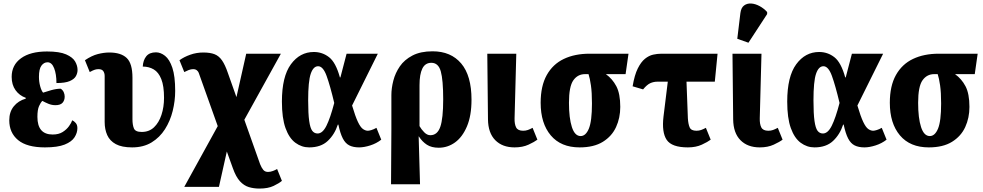

<svg xmlns="http://www.w3.org/2000/svg" viewBox="-20 -849 5728 1119"><path d="M242 10Q137 10 85.5 -32.5Q34 -75 34 -148Q34 -197 60.5 -229.5Q87 -262 130 -274V-279Q93 -292 70.5 -323.5Q48 -355 48 -401Q48 -470 102.5 -509.5Q157 -549 254 -549Q327 -549 365.5 -532Q404 -515 418 -490.5Q432 -466 432 -441Q432 -423 422.5 -405.5Q413 -388 386.5 -376.5Q360 -365 309 -365Q309 -417 295.5 -451.5Q282 -486 257 -486Q236 -486 221.5 -466.5Q207 -447 207 -401Q207 -373 214 -347Q221 -321 231 -309Q248 -315 278.5 -323.5Q309 -332 334 -332Q346 -324 351.5 -311.5Q357 -299 357 -286Q357 -264 344.5 -250Q332 -236 303 -236Q282 -236 262.5 -244Q243 -252 227 -261Q217 -252 207.5 -230.5Q198 -209 198 -168Q198 -65 287 -65Q322 -65 345 -79.5Q368 -94 382 -113.5Q396 -133 401 -148Q412 -143 421.5 -132Q431 -121 431 -102Q431 -75 414.5 -49Q398 -23 357 -6.5Q316 10 242 10Z M750 10Q690 10 655 -9Q620 -28 605 -61.5Q590 -95 590 -138V-406Q590 -423 582 -434.5Q574 -446 554 -446Q544 -446 533.5 -443Q523 -440 503 -429L475 -498Q515 -525 550.5 -534Q586 -543 617 -543Q685 -543 718.5 -511Q752 -479 752 -396V-154Q752 -121 760.5 -100.5Q769 -80 806 -80Q849 -80 877.5 -107Q906 -134 921 -179.5Q936 -225 936 -279Q936 -348 920 -388Q904 -428 876 -444.5Q848 -461 812 -461Q814 -498 832.5 -521Q851 -544 889 -544Q916 -544 942 -523.5Q968 -503 984.5 -454Q1001 -405 1001 -319Q1001 -261 986.5 -202.5Q972 -144 941.5 -96Q911 -48 863.5 -19Q816 10 750 10Z M1054 240 1249 -114 1138 -425Q1135 -433 1127 -439.5Q1119 -446 1105 -446Q1093 -446 1079 -440.5Q1065 -435 1054 -429L1026 -498Q1052 -517 1088.5 -530Q1125 -543 1165 -543Q1205 -543 1230.5 -533Q1256 -523 1274 -497Q1292 -471 1308 -424L1358 -283L1415 -536H1617L1404 -151L1496 108Q1504 128 1514 140.5Q1524 153 1542 153Q1556 153 1570.5 147.5Q1585 142 1595 136L1623 205Q1607 219 1574.5 234.5Q1542 250 1492 250Q1459 250 1430.5 241.5Q1402 233 1378.5 207.5Q1355 182 1337 131L1302 34L1256 240Z M1782 10Q1738 10 1701.5 -17Q1665 -44 1644 -102.5Q1623 -161 1623 -257Q1623 -403 1675.5 -474.5Q1728 -546 1809 -546Q1859 -546 1898 -515.5Q1937 -485 1961 -398H1964L2000 -536H2182L2032 -234Q2051 -170 2066 -138.5Q2081 -107 2095.5 -97Q2110 -87 2124 -87Q2131 -87 2144.5 -91Q2158 -95 2174 -104L2202 -35Q2174 -13 2138 -1.5Q2102 10 2073 10Q2039 10 2016 -1.5Q1993 -13 1978 -42Q1963 -71 1952 -123H1949Q1930 -65 1890 -27.5Q1850 10 1782 10ZM1831 -71Q1860 -71 1882.5 -116Q1905 -161 1928 -249Q1904 -350 1883.5 -406.5Q1863 -463 1834 -463Q1806 -463 1791 -419Q1776 -375 1776 -264Q1776 -186 1782 -144Q1788 -102 1800 -86.5Q1812 -71 1831 -71Z M2259 225 2261 -94V-295Q2261 -335 2272.5 -379.5Q2284 -424 2310.5 -462.5Q2337 -501 2384 -525.5Q2431 -550 2501 -550Q2608 -550 2668 -479Q2728 -408 2728 -268Q2728 -175 2701.5 -112.5Q2675 -50 2632 -19Q2589 12 2537 12Q2495 12 2468 -5.5Q2441 -23 2421 -54H2420L2428 225ZM2488 -61Q2529 -61 2546 -109.5Q2563 -158 2563 -270Q2563 -383 2549 -433Q2535 -483 2494 -483Q2458 -483 2441.5 -449.5Q2425 -416 2425 -353V-114Q2435 -96 2452 -78.5Q2469 -61 2488 -61Z M2979 10Q2908 10 2866.5 -32Q2825 -74 2824 -153L2820 -536H2989L2979 -160Q2978 -126 2988 -106.5Q2998 -87 3029 -87Q3044 -87 3056.5 -91.5Q3069 -96 3084 -104L3112 -35Q3095 -22 3060.5 -6Q3026 10 2979 10Z M3358 10Q3249 10 3190 -60Q3131 -130 3131 -250Q3131 -348 3166.5 -411.5Q3202 -475 3266 -505.5Q3330 -536 3416 -536H3643L3626 -417H3511Q3549 -390 3572 -346.5Q3595 -303 3595 -226Q3595 -162 3570.5 -108.5Q3546 -55 3493.5 -22.5Q3441 10 3358 10ZM3364 -56Q3394 -56 3412 -99.5Q3430 -143 3430 -246Q3430 -310 3424 -351.5Q3418 -393 3410 -417H3390Q3347 -417 3321.5 -381Q3296 -345 3296 -250Q3296 -161 3313 -108.5Q3330 -56 3364 -56Z M3989 10Q3895 10 3865.5 -34Q3836 -78 3847 -170L3872 -373H3812Q3790 -373 3770.5 -364.5Q3751 -356 3728 -328L3667 -346Q3678 -412 3697 -450Q3716 -488 3739 -506.5Q3762 -525 3786.5 -530.5Q3811 -536 3835 -536H4162L4146 -373H3981L3989 -160Q3991 -126 3999.5 -106.5Q4008 -87 4039 -87Q4054 -87 4066.5 -91.5Q4079 -96 4094 -104L4122 -35Q4105 -22 4070.5 -6Q4036 10 3989 10Z M4408 10Q4337 10 4295.5 -32Q4254 -74 4253 -153L4249 -536H4418L4408 -160Q4407 -126 4417 -106.5Q4427 -87 4458 -87Q4473 -87 4485.5 -91.5Q4498 -96 4513 -104L4541 -35Q4524 -22 4489.5 -6Q4455 10 4408 10ZM4342 -600 4277 -623 4295 -772Q4299 -804 4316.5 -817Q4334 -830 4358 -828.5Q4382 -827 4407 -813.5Q4432 -800 4451 -779V-767Z M4727 10Q4683 10 4646.5 -17Q4610 -44 4589 -102.5Q4568 -161 4568 -257Q4568 -403 4620.5 -474.5Q4673 -546 4754 -546Q4804 -546 4843 -515.5Q4882 -485 4906 -398H4909L4945 -536H5127L4977 -234Q4996 -170 5011 -138.5Q5026 -107 5040.5 -97Q5055 -87 5069 -87Q5076 -87 5089.5 -91Q5103 -95 5119 -104L5147 -35Q5119 -13 5083 -1.5Q5047 10 5018 10Q4984 10 4961 -1.5Q4938 -13 4923 -42Q4908 -71 4897 -123H4894Q4875 -65 4835 -27.5Q4795 10 4727 10ZM4776 -71Q4805 -71 4827.5 -116Q4850 -161 4873 -249Q4849 -350 4828.5 -406.5Q4808 -463 4779 -463Q4751 -463 4736 -419Q4721 -375 4721 -264Q4721 -186 4727 -144Q4733 -102 4745 -86.5Q4757 -71 4776 -71Z M5393 10Q5284 10 5225 -60Q5166 -130 5166 -250Q5166 -348 5201.5 -411.5Q5237 -475 5301 -505.5Q5365 -536 5451 -536H5678L5661 -417H5546Q5584 -390 5607 -346.5Q5630 -303 5630 -226Q5630 -162 5605.5 -108.5Q5581 -55 5528.5 -22.5Q5476 10 5393 10ZM5399 -56Q5429 -56 5447 -99.5Q5465 -143 5465 -246Q5465 -310 5459 -351.5Q5453 -393 5445 -417H5425Q5382 -417 5356.5 -381Q5331 -345 5331 -250Q5331 -161 5348 -108.5Q5365 -56 5399 -56Z"/></svg>

Font: Noto Serif ExtraCondensed Black
Style: Regular
Weight: 900
Width: 2
Designer: Monotype Design Team
Foundry: Monotype Imaging Inc.
Version: Version 2.015; ttfautohint (v1.8.4.7-5d5b)